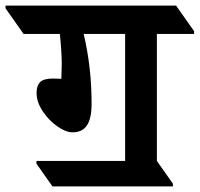

<svg xmlns="http://www.w3.org/2000/svg" viewBox="-89 -642 713 685"><path d="M470.7 -521V-67.9L527.8 13.2V22.9H98.1L41 -58.1V-67.9H357.4V-521H209.5Q237.8 -401.9 237.8 -272.5Q237.8 -219.2 221.2 -194.6Q204.6 -169.9 169.4 -169.9Q146 -169.9 115.5 -191.2Q85 -212.4 63.2 -245.4Q41.5 -278.3 41.5 -310.5Q41.5 -336.9 54.4 -349.4Q67.4 -361.8 99.6 -361.8L129.9 -360.8L131.3 -413.1Q131.3 -456.1 124.5 -521H-4.9L-69.3 -612.3V-622.1H539.1L603.5 -530.8V-521Z"/></svg>

Font: Noto Serif Devanagari
Style: Bold
Weight: 700
Designer: Monotype Design Team
Foundry: Monotype Imaging Inc.
Version: Version 1.01